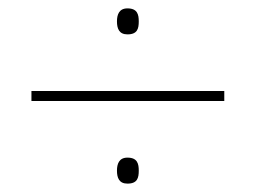

<svg xmlns="http://www.w3.org/2000/svg" viewBox="-20 -582 610 458"><path d="M284 -500C308 -500 311 -514 311 -531C311 -547 308 -562 284 -562C264 -562 259 -547 259 -531C259 -514 264 -500 284 -500ZM55 -341H515V-365H55ZM284 -144C308 -144 311 -158 311 -175C311 -191 308 -206 284 -206C264 -206 259 -191 259 -175C259 -158 264 -144 284 -144Z"/></svg>

Font: Noto Sans Lao Thin
Style: Regular
Weight: 100
Designer: Monotype Design Team
Foundry: Monotype Imaging Inc.
Version: Version 2.003